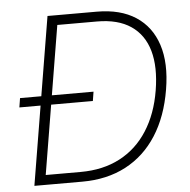

<svg xmlns="http://www.w3.org/2000/svg" viewBox="-52 -780 824 831"><g transform="rotate(-5 360.0 -364.0)"><path d="M272 0H88.9L95.7 -42.5H269Q366.2 -42.5 439.7 -81.1Q513.2 -119.6 559.8 -192.4Q606.4 -265.1 623 -365.7Q639.6 -466.3 619.4 -537.6Q599.1 -608.9 543 -647Q486.8 -685.1 396 -685.1H200.7L208 -727.5H398.4Q501 -727.5 567.6 -684.1Q634.3 -640.6 660.6 -559.8Q687 -479 668 -365.7Q648.9 -250 596.4 -168.2Q543.9 -86.4 461.9 -43.2Q379.9 0 272 0ZM230.5 -727.5 109.9 0H64L184.6 -727.5ZM28.8 -343.8 35.2 -383.8H354.5L348.1 -343.8Z"/></g></svg>

Font: Inter ExtraLight
Style: Italic
Weight: 250
Italic angle: -9.3988°
Designer: Rasmus Andersson
Foundry: rsms
Version: Version 4.001;git-66647c0bb